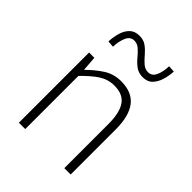

<svg xmlns="http://www.w3.org/2000/svg" viewBox="-220 -905 1025 1025"><g transform="rotate(45 293.0 -392.0)"><path d="M102 0V-530H142L148 -447H150Q191 -488 234 -515.5Q277 -543 332 -543Q414 -543 453.5 -492.5Q493 -442 493 -340V0H445V-334Q445 -418 416.5 -459.5Q388 -501 323 -501Q276 -501 237 -476Q198 -451 150 -401V0ZM397 -639Q366 -639 344 -655Q322 -671 304.5 -692.5Q287 -714 269 -730Q251 -746 228 -746Q199 -746 185.5 -716Q172 -686 170 -642L133 -645Q135 -680 144 -711.5Q153 -743 173.5 -763.5Q194 -784 230 -784Q261 -784 282.5 -768Q304 -752 321.5 -731Q339 -710 357.5 -694Q376 -678 399 -678Q428 -678 441.5 -708Q455 -738 456 -780L494 -778Q492 -744 482.5 -712.5Q473 -681 453 -660Q433 -639 397 -639Z"/></g></svg>

Font: Noto Sans SC Thin ExtraLight
Style: Regular
Weight: 250
Version: Version 2.004-H2;hotconv 1.0.118;makeotfexe 2.5.65603